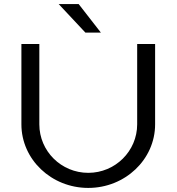

<svg xmlns="http://www.w3.org/2000/svg" viewBox="-20 -916 866 942"><path d="M475 -756 366 -896H268L399 -756ZM85 -700V-306C85 -133.8 231.9 6 413 6C594.1 6 741 -133.8 741 -306V-700H653V-306C653 -174.6 545.5 -68 413 -68C280.5 -68 173 -174.6 173 -306V-700Z"/></svg>

Font: Resamitz
Style: Bold
Weight: 700
Designer: gluk
Foundry: gluk
Version: Version 0.047